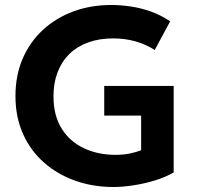

<svg xmlns="http://www.w3.org/2000/svg" viewBox="-20 -735 792 770"><path d="M435 15Q353.5 15 282 -10.2Q210.5 -35.5 156.8 -82.8Q103 -130 72.5 -197.5Q42 -265 42 -349.5Q42 -433 71.2 -500.5Q100.5 -568 153 -616Q205.5 -664 275.2 -689.5Q345 -715 426 -715Q463 -715 503 -709.2Q543 -703.5 583.8 -689.2Q624.5 -675 662.5 -649.5L600.5 -534.5Q563.5 -558 521.8 -569.5Q480 -581 434 -581Q378.5 -581 334 -565Q289.5 -549 258.5 -518.8Q227.5 -488.5 211 -445.5Q194.5 -402.5 194.5 -349Q194.5 -272 227 -219.8Q259.5 -167.5 316 -140.8Q372.5 -114 443.5 -114Q474.5 -114 501 -119.5Q527.5 -125 546 -132.5V-271.5H398V-390.5H676.5V-43.5Q646.5 -25.5 604 -12.2Q561.5 1 516.8 8Q472 15 435 15Z"/></svg>

Font: Geologica Thin Roman SemiBold
Style: Regular
Weight: 600
Version: Version 1.010;gftools[0.9.28]